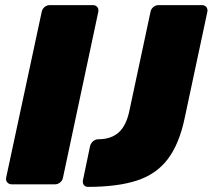

<svg xmlns="http://www.w3.org/2000/svg" viewBox="-20 -720 830 750"><path d="M324 10Q313 10 307.5 2.5Q302 -5 304 -16L332 -150Q335 -161 344 -168.5Q353 -176 364 -176Q414 -176 444 -203Q474 -230 486 -290L568 -674Q570 -685 579 -692.5Q588 -700 599 -700H769Q780 -700 786 -692.5Q792 -685 790 -674L701 -257Q680 -157 635 -98Q590 -39 514 -14.5Q438 10 324 10ZM26 0Q15 0 8.5 -7.5Q2 -15 4 -26L143 -674Q145 -685 154 -692.5Q163 -700 174 -700H343Q354 -700 360 -692.5Q366 -685 364 -674L226 -26Q224 -15 215 -7.5Q206 0 195 0Z"/></svg>

Font: Rubik ExtraBold
Style: Italic
Weight: 800
Italic angle: -12°
Designer: Hubert and Fischer
Foundry: Hubert and Fischer
Version: Version 2.300;gftools[0.9.30]